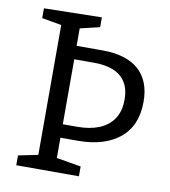

<svg xmlns="http://www.w3.org/2000/svg" viewBox="-79 -766 741 835"><g transform="rotate(10 291.0 -349.0)"><path d="M48.7 0V-43.3L148 -63.7L135.3 -45.7V-650.7L148 -632.3L48.7 -649.7V-693L303.7 -698V-654.7L205.3 -631.3L217 -649.3V-540.7L202.3 -557H331.7Q436.3 -557 491.2 -508.7Q546 -460.3 546 -367.7Q546 -262 478.7 -206.7Q411.3 -151.3 293.7 -151.3H202.3L217 -167.7V-46.3L204 -64L325.3 -43.3V0ZM217 -196 202.3 -210.7H280Q336 -210.7 376.8 -227.2Q417.7 -243.7 440.3 -277.5Q463 -311.3 463 -362.7Q463 -408.7 444.3 -438.7Q425.7 -468.7 390.7 -483.2Q355.7 -497.7 306.7 -497.7H202.3L217 -512.3Z"/></g></svg>

Font: Bitter Thin
Style: Regular
Weight: 100
Designer: Sol Matas, and Bitter project Authors
Foundry: Sol Matas
Version: Version 2.002